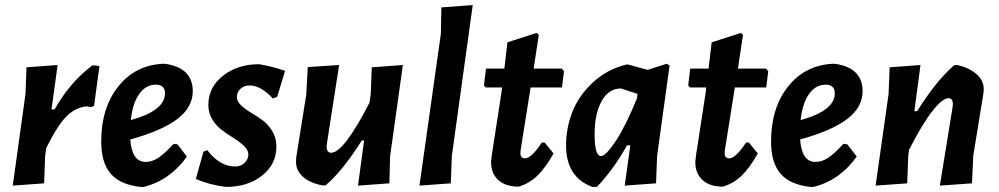

<svg xmlns="http://www.w3.org/2000/svg" viewBox="-20 -724 3917 753"><path d="M206 -469 182 -295H194Q256 -404 343 -468L370 -465L349 -309L338 -304L319 -307Q275 -302 240.5 -267.5Q206 -233 161 -143L157 -112L153 -5L30 4L80 -356L84 -460Z M713 -110Q647 -17 544 9H530Q451 0 414 -43Q377 -86 377 -169Q377 -301 444 -385Q511 -469 621 -474L633 -473Q736 -456 736 -366Q736 -304 676.5 -258Q617 -212 491 -177Q497 -89 551 -89Q576 -89 600 -104.5Q624 -120 661 -160L676 -158ZM591 -392Q552 -392 526 -355.5Q500 -319 493 -253Q627 -290 627 -358Q627 -392 591 -392Z M997 -472Q1050 -463 1098 -446L1067 -344L1050 -338Q1003 -389 958 -389Q937 -389 923 -375.5Q909 -362 909 -343Q909 -327 925 -311.5Q941 -296 964 -282.5Q987 -269 1009.5 -252.5Q1032 -236 1048 -209.5Q1064 -183 1064 -149Q1064 -80 1008 -35.5Q952 9 866 9Q801 1 748 -22L778 -129L793 -135Q842 -71 902 -71Q925 -71 939.5 -85.5Q954 -100 954 -118Q954 -135 937.5 -151Q921 -167 898 -181.5Q875 -196 852 -212.5Q829 -229 813 -255Q797 -281 797 -313Q798 -384 856.5 -428.5Q915 -473 997 -472Z M1310 -469 1263 -167 1261 -149Q1261 -125 1279 -125Q1328 -125 1429 -321L1434 -356L1438 -460L1560 -469L1510 -112L1507 -5L1384 4L1408 -173H1399Q1323 -53 1257 3H1245Q1198 -5 1169 -30Q1140 -55 1141 -92L1142 -108L1181 -352L1187 -461Z M1834 -704 1752 -112 1748 -5 1625 4 1709 -591 1711 -695Z M2014 8Q1962 8 1933.5 -18.5Q1905 -45 1906 -91L1909 -117L1946 -357L1949 -381H1885L1878 -389L1886 -455H1958L1970 -558L2085 -595L2093 -587L2073 -455H2183L2192 -445L2184 -381H2061L2022 -136L2021 -123Q2021 -103 2039 -103Q2064 -103 2105 -165H2116L2151 -122Q2118 -64 2086.5 -34Q2055 -4 2014 8Z M2437 -471H2443L2520 -450L2595 -474L2606 -467L2557 -112L2553 -5L2430 4L2452 -154H2439Q2386 -59 2321 9H2303Q2200 -29 2200 -154Q2200 -221 2224.5 -284.5Q2249 -348 2304.5 -400Q2360 -452 2437 -471ZM2312 -197Q2312 -112 2337 -112Q2356 -112 2395.5 -172Q2435 -232 2478 -338L2480 -354V-356L2415 -377Q2367 -377 2339.5 -327.5Q2312 -278 2312 -197Z M2815 8Q2763 8 2734.5 -18.5Q2706 -45 2707 -91L2710 -117L2747 -357L2750 -381H2686L2679 -389L2687 -455H2759L2771 -558L2886 -595L2894 -587L2874 -455H2984L2993 -445L2985 -381H2862L2823 -136L2822 -123Q2822 -103 2840 -103Q2865 -103 2906 -165H2917L2952 -122Q2919 -64 2887.5 -34Q2856 -4 2815 8Z M3340 -110Q3274 -17 3171 9H3157Q3078 0 3041 -43Q3004 -86 3004 -169Q3004 -301 3071 -385Q3138 -469 3248 -474L3260 -473Q3363 -456 3363 -366Q3363 -304 3303.5 -258Q3244 -212 3118 -177Q3124 -89 3178 -89Q3203 -89 3227 -104.5Q3251 -120 3288 -160L3303 -158ZM3218 -392Q3179 -392 3153 -355.5Q3127 -319 3120 -253Q3254 -290 3254 -358Q3254 -392 3218 -392Z M3414 4 3465 -356 3469 -460 3590 -469 3566 -288H3577Q3652 -408 3722 -468L3734 -469Q3780 -459 3809.5 -433.5Q3839 -408 3838 -372L3837 -359L3797 -113L3792 -5L3666 4L3716 -304L3717 -315Q3717 -339 3700 -339Q3676 -339 3636 -287.5Q3596 -236 3545 -136L3542 -112L3538 -5Z"/></svg>

Font: Alegreya Sans SC
Style: Bold Italic
Weight: 700
Italic angle: -7°
Designer: Juan Pablo del Peral
Foundry: Huerta Tipografica
Version: Version 2.007